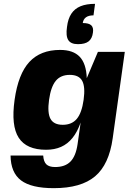

<svg xmlns="http://www.w3.org/2000/svg" viewBox="-20 -770 670 1000"><path d="M432 -363 490 -500H630L567 -50Q548 87 475 148.5Q402 210 260 210Q143 210 89.5 169.5Q36 129 35 40H205Q207 72 221.5 86Q236 100 267 100Q319 100 347 71.5Q375 43 384 -19L400 -132Q383 -83 357.5 -51.5Q332 -20 298 -5Q264 10 220 10Q118 10 77.5 -52.5Q37 -115 56 -250Q75 -385 133 -447.5Q191 -510 293 -510Q361 -510 395 -474.5Q429 -439 432 -363ZM408 -349Q391 -380 343.5 -380Q296 -380 270.5 -349Q245 -318 235.5 -250Q226 -182 243 -151Q260 -120 307 -120Q354 -120 380 -151Q406 -182 415.5 -250Q425 -318 408 -349ZM329 -630Q334 -672 351.5 -698.5Q369 -725 399.5 -737.5Q430 -750 475 -750L467 -690Q417 -690 411 -650Q443 -650 455.5 -638Q468 -626 464 -600Q460 -569 441.5 -554.5Q423 -540 386 -540Q349 -540 335.5 -561.5Q322 -583 329 -630Z"/></svg>

Font: Fivo Sans Modern Heavy
Style: Regular
Weight: 900
Designer: Alexander Slobzheninov
Foundry: Alexander Slobzheninov
Version: 1.0